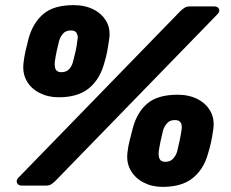

<svg xmlns="http://www.w3.org/2000/svg" viewBox="-20 -725 902 750"><path d="M65 0Q51 0 46.5 -10.5Q42 -21 52 -31L684 -681Q693 -690 701.5 -695Q710 -700 723 -700H816Q831 -700 835.5 -690Q840 -680 829 -669L197 -19Q188 -10 180 -5Q172 0 158 0ZM615 5Q574 5 541 -12Q508 -29 490.5 -59.5Q473 -90 478 -130Q481 -156 486.5 -176.5Q492 -197 499 -225Q515 -286 555.5 -320.5Q596 -355 674 -355Q718 -355 751.5 -338Q785 -321 802 -290.5Q819 -260 813 -219Q809 -191 804.5 -170Q800 -149 792 -123Q775 -63 732.5 -29Q690 5 615 5ZM626 -93Q645 -93 656 -105Q667 -117 672 -133Q677 -154 681.5 -175Q686 -196 689 -216Q691 -227 689.5 -236Q688 -245 682 -250.5Q676 -256 663 -256Q644 -256 633 -244Q622 -232 617 -216Q612 -196 607.5 -175Q603 -154 600 -133Q599 -123 600.5 -113.5Q602 -104 608 -98.5Q614 -93 626 -93ZM209 -345Q168 -345 134.5 -362Q101 -379 84 -409.5Q67 -440 72 -480Q75 -506 80 -527Q85 -548 92 -576Q109 -636 149.5 -670.5Q190 -705 268 -705Q312 -705 345.5 -688Q379 -671 396 -640.5Q413 -610 406 -569Q402 -541 398 -520.5Q394 -500 386 -474Q369 -414 326.5 -379.5Q284 -345 209 -345ZM220 -443Q239 -443 250 -455Q261 -467 265 -483Q271 -505 275.5 -525.5Q280 -546 282 -566Q285 -577 283 -586Q281 -595 275.5 -600.5Q270 -606 257 -606Q237 -606 226.5 -594Q216 -582 211 -566Q206 -546 201.5 -525.5Q197 -505 194 -483Q193 -473 194.5 -463.5Q196 -454 202 -448.5Q208 -443 220 -443Z"/></svg>

Font: Rubik Light ExtraBold
Style: Italic
Weight: 800
Italic angle: -12°
Version: Version 2.104